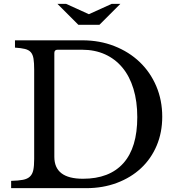

<svg xmlns="http://www.w3.org/2000/svg" viewBox="-20 -980 924 1000"><path d="M38 0V-38Q76 -39 99.5 -43.5Q123 -48 136 -60.5Q149 -73 153.5 -94.5Q158 -116 158 -152V-618Q158 -653 154.5 -674.5Q151 -696 140.5 -708Q130 -720 110 -725Q90 -730 58 -732V-770H409Q499 -770 575.5 -740Q652 -710 707.5 -657Q763 -604 794 -531Q825 -458 825 -372Q825 -290 796 -221.5Q767 -153 714.5 -104Q662 -55 589 -27.5Q516 0 429 0ZM280 -721Q263 -721 263 -704V-163Q263 -49 412 -49Q550 -49 622.5 -130Q695 -211 695 -370Q695 -452 675 -517.5Q655 -583 617.5 -628Q580 -673 527 -697Q474 -721 407 -721ZM388 -851 279 -960H324L443 -906L562 -960H607L498 -851Z"/></svg>

Font: SVN-Libre Baskerville
Style: Regular
Weight: 400
Designer: Pablo Impallari, Rodrigo Fuenzalida
Foundry: Pablo Impallari, Rodrigo Fuenzalida
Version: Version 1.000; ttfautohint (v1.8.4)